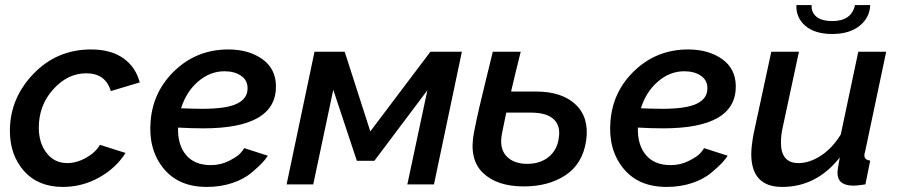

<svg xmlns="http://www.w3.org/2000/svg" viewBox="-20 -727 3540 757"><path d="M19 -211Q19 -339 111.5 -435.5Q204 -532 339 -532Q417 -532 466 -497.5Q515 -463 531 -402L417 -368Q396 -438 320 -438Q247 -438 190 -375Q133 -312 133 -224Q133 -163 164 -123.5Q195 -84 245 -84Q282 -84 319.5 -105Q357 -126 374 -156L475 -124Q437 -64 370.5 -27Q304 10 228 10Q130 10 74.5 -53Q19 -116 19 -211Z M811 -76Q850 -76 882.5 -92.5Q915 -109 926.5 -121.5Q938 -134 943 -143L1036 -113Q1027 -99 1014 -85Q1001 -71 971.5 -46Q942 -21 896 -5.5Q850 10 795 10Q683 10 623.5 -64.5Q564 -139 574 -251Q584 -369 671 -450.5Q758 -532 880 -532Q960 -532 1013.5 -494.5Q1067 -457 1068 -388Q1070 -221 782 -221Q735 -221 682 -224Q680 -156 713.5 -116Q747 -76 811 -76ZM865 -446Q808 -446 761 -405.5Q714 -365 694 -300Q752 -298 778 -298Q876 -298 917 -319.5Q958 -341 956 -382Q955 -412 929.5 -429Q904 -446 865 -446Z M1110 0 1220 -523H1339L1440 -209L1677 -523H1801L1691 0H1586L1665 -371L1456 -93H1387L1294 -373L1215 0Z M2094 -366Q2196 -366 2250 -314.5Q2304 -263 2291 -172Q2277 -81 2210 -36.5Q2143 8 2045 8Q1939 8 1883.5 -46Q1828 -100 1849 -206Q1858 -253 1870 -304.5Q1882 -356 1899 -425Q1916 -494 1923 -523H2033Q2010 -431 1995 -366ZM2183 -182Q2191 -230 2163.5 -256.5Q2136 -283 2072 -283H1976Q1963 -222 1959 -200Q1948 -142 1976.5 -111.5Q2005 -81 2059 -81Q2110 -81 2143.5 -108.5Q2177 -136 2183 -182Z M2624 -76Q2663 -76 2695.5 -92.5Q2728 -109 2739.5 -121.5Q2751 -134 2756 -143L2849 -113Q2840 -99 2827 -85Q2814 -71 2784.5 -46Q2755 -21 2709 -5.5Q2663 10 2608 10Q2496 10 2436.5 -64.5Q2377 -139 2387 -251Q2397 -369 2484 -450.5Q2571 -532 2693 -532Q2773 -532 2826.5 -494.5Q2880 -457 2881 -388Q2883 -221 2595 -221Q2548 -221 2495 -224Q2493 -156 2526.5 -116Q2560 -76 2624 -76ZM2678 -446Q2621 -446 2574 -405.5Q2527 -365 2507 -300Q2565 -298 2591 -298Q2689 -298 2730 -319.5Q2771 -341 2769 -382Q2768 -412 2742.5 -429Q2717 -446 2678 -446Z M3120 -707H3180Q3178 -679 3198.5 -661.5Q3219 -644 3262 -644Q3337 -644 3351 -707H3411Q3409 -657 3369 -625Q3329 -593 3261 -593Q3193 -593 3155.5 -625Q3118 -657 3120 -707ZM2942 -120Q2942 -151 2952 -203L3021 -523H3130L3066 -225Q3059 -193 3059 -165Q3059 -84 3128 -84Q3172 -84 3217 -113.5Q3262 -143 3295 -197L3364 -523H3474L3391 -130Q3388 -121 3388 -115Q3388 -96 3411 -94L3392 0Q3359 5 3346 5Q3282 5 3282 -45Q3282 -60 3291 -106Q3199 10 3064 10Q2942 10 2942 -120Z"/></svg>

Font: Raleway-v4020 SemiBold
Style: Italic
Weight: 600
Italic angle: -12°
Designer: Matt McInerney, Pablo Impallari, Rodrigo Fuenzalida
Foundry: Matt McInerney, Pablo Impallari, Rodrigo Fuenzalida
Version: Version 4.020;PS 004.020;hotconv 1.0.88;makeotf.lib2.5.64775